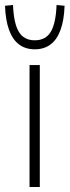

<svg xmlns="http://www.w3.org/2000/svg" viewBox="-37 -747 278 767"><path d="M81 0V-487H122V0ZM102 -550Q65 -550 39 -569.5Q13 -589 -1 -628Q-15 -667 -17 -724L15 -727Q18 -653 38.5 -619.5Q59 -586 102 -586Q145 -586 165.5 -619.5Q186 -653 189 -727L221 -724Q219 -667 205 -628Q191 -589 165 -569.5Q139 -550 102 -550Z"/></svg>

Font: Nunito Sans 10pt Condensed ExtraLight
Style: Regular
Weight: 250
Width: 3
Designer: Vernon Adams
Foundry: Vernon Adams
Version: Version 3.101;gftools[0.9.27]